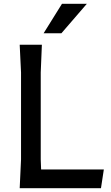

<svg xmlns="http://www.w3.org/2000/svg" viewBox="-20 -984 581 1004"><path d="M523 -98 508 0H83L90 -150V-605L83 -750H199L193 -605V-150L195 -98ZM434 -964 301 -810H208L304 -964Z"/></svg>

Font: Farro
Style: Regular
Weight: 400
Designer: Aceler Chua
Foundry: Grayscale Limited
Version: Version 1.101